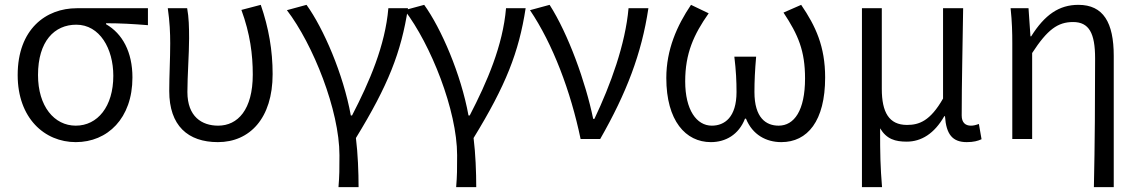

<svg xmlns="http://www.w3.org/2000/svg" viewBox="-20 -574 4706 793"><path d="M293 13C424 13 527 -85 527 -254C527 -359 486 -435 418 -474V-478C478 -478 529 -475 591 -470V-540H297C170 -540 53 -454 53 -264C53 -86 164 13 293 13ZM293 -55C204 -55 137 -135 137 -264C137 -404 205 -472 295 -472C392 -472 448 -373 448 -261C448 -134 383 -55 293 -55Z M880 13C1011 13 1106 -85 1106 -268C1106 -365 1090 -459 1057 -554L977 -533C1013 -435 1024 -349 1024 -266C1024 -121 962 -55 881 -55C814 -55 754 -92 754 -194C754 -260 761 -352 761 -415C761 -462 760 -502 753 -540H673C681 -484 683 -438 683 -395C683 -329 679 -264 679 -198C679 -55 756 13 880 13Z M1378 199H1461C1461 137 1458 60 1450 -4C1583 -221 1637 -358 1665 -540H1584C1571 -386 1506 -236 1434 -97H1429C1398 -268 1316 -457 1246 -554L1165 -532C1273 -391 1382 -118 1382 67C1382 125 1382 150 1378 199Z M1864 199H1947C1947 137 1944 60 1936 -4C2069 -221 2123 -358 2151 -540H2070C2057 -386 1992 -236 1920 -97H1915C1884 -268 1802 -457 1732 -554L1651 -532C1759 -391 1868 -118 1868 67C1868 125 1868 150 1864 199Z M2378 0H2459C2567 -189 2630 -352 2658 -540H2576C2563 -391 2502 -224 2435 -83H2430C2399 -234 2327 -434 2250 -554L2169 -532C2263 -393 2337 -197 2378 0Z M2916 13C2976 13 3031 -17 3057 -84H3061C3088 -17 3145 13 3207 13C3315 13 3388 -74 3388 -254C3388 -382 3349 -466 3289 -554L3216 -522C3277 -430 3305 -364 3305 -250C3305 -117 3260 -55 3196 -55C3144 -55 3096 -87 3096 -194C3096 -239 3098 -282 3103 -340H3013C3020 -282 3022 -239 3022 -194C3022 -90 2973 -55 2920 -55C2857 -55 2810 -120 2810 -238C2810 -353 2845 -431 2907 -519L2834 -554C2776 -468 2732 -369 2732 -252C2732 -75 2812 13 2916 13Z M3540 199H3623C3616 113 3615 66 3615 -44C3642 1 3678 11 3725 11C3785 11 3839 -22 3880 -94H3883C3888 -19 3914 13 3973 13C4001 13 4019 8 4034 1L4023 -62C4009 -57 4000 -55 3990 -55C3967 -55 3952 -68 3952 -97C3952 -234 3956 -391 3958 -540H3875V-167C3822 -74 3776 -58 3726 -58C3652 -58 3622 -110 3622 -207V-540H3540Z M4498 199H4580V-343C4580 -481 4537 -554 4434 -554C4354 -554 4295 -513 4239 -424H4236L4228 -540H4154C4160 -484 4161 -438 4161 -395V0H4243V-355C4306 -452 4349 -483 4412 -483C4478 -483 4503 -437 4503 -333C4503 -172 4502 22 4498 199Z"/></svg>

Font: ChiuKong Gothic CL Normal
Style: Regular
Weight: 350
Designer: Ryoko NISHIZUKA 西塚涼子 (kana, bopomofo & ideographs); Paul D. Hunt (Latin, Greek & Cyrillic); Sandoll Communications 산돌커뮤니
Foundry: Adobe
Version: Version 1.300